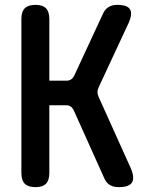

<svg xmlns="http://www.w3.org/2000/svg" viewBox="-20 -760 640 790"><path d="M126 10Q96 10 82 -4Q68 -18 68 -48V-682Q68 -712 82 -726Q96 -740 126 -740Q155 -740 169 -726Q183 -712 183 -682V-428H253Q264 -428 272 -433Q280 -438 285 -448L403 -702Q411 -721 426 -730.5Q441 -740 462 -740Q504 -740 515 -721.5Q526 -703 509 -665L386 -401Q381 -391 381 -381Q381 -371 386 -361L518 -68Q535 -28 523 -9Q511 10 468 10Q446 10 431 0.5Q416 -9 408 -29L283 -307Q278 -317 270.5 -322Q263 -327 252 -327H183V-48Q183 -18 169 -4Q155 10 126 10Z"/></svg>

Font: Maple Mono NL SemiBold
Style: Regular
Weight: 600
Monospace: yes
Designer: subframe7536
Version: Version 7.000